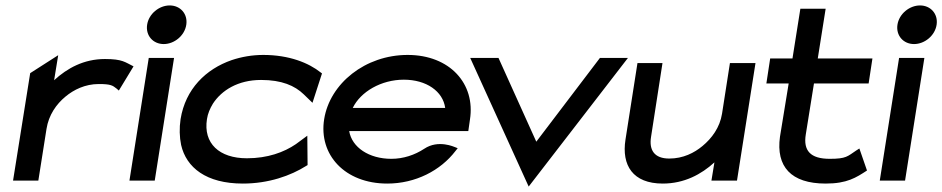

<svg xmlns="http://www.w3.org/2000/svg" viewBox="-20 -664 3465 706"><path d="M28 0H121L151 -190C159 -241 187 -281 221 -309C251 -334 293 -355 343 -355C387 -355 394 -350 409 -338L417 -331L471 -420C440 -435 431 -447 366 -447C288 -447 227 -413 179 -369L194 -461L91 -395Z M521 -573C515 -533 543 -502 582 -502C621 -502 659 -533 665 -573C671 -613 643 -644 604 -644C565 -644 527 -613 521 -573ZM456 0H549L620 -451H527Z M644 -226C639 -193 640 -160 646 -131C665 -48 738 11 873 11C968 11 1049 -18 1106 -54L1111 -57L1110 -165L1068 -134C1024 -104 964 -82 888 -82C786 -82 727 -137 741 -226C744 -246 752 -265 763 -283C795 -332 855 -370 940 -370C1016 -370 1064 -349 1097 -317L1129 -286L1164 -394L1160 -397C1115 -433 1043 -462 948 -462C907 -462 868 -455 832 -443C737 -410 662 -337 644 -226Z M1172 -226C1151 -95 1248 11 1404 11C1508 11 1600 -37 1655 -109L1663 -119L1653 -123C1652 -123 1592 -152 1540 -117C1505 -94 1463 -80 1419 -80C1337 -80 1274 -122 1264 -182H1702L1708 -224C1729 -356 1634 -462 1479 -462C1323 -462 1193 -357 1172 -226ZM1277 -267C1306 -327 1382 -371 1465 -371C1548 -371 1609 -328 1617 -267Z M1709 -451 1924 22 2289 -451H2186L1952 -143L1813 -451Z M2280 -151C2265 -56 2307 11 2417 11C2496 11 2559 -23 2607 -67L2596 0H2690L2758 -432H2664L2635 -246C2627 -195 2597 -155 2563 -127C2533 -102 2492 -81 2441 -81C2386 -81 2366 -112 2374 -161L2416 -432H2324Z M2798 -357H2880L2848 -161C2833 -52 2888 11 3016 11C3095 11 3128 -11 3168 -37L3140 -118L3129 -111C3096 -89 3092 -80 3031 -80C2960 -80 2933 -110 2943 -170L2973 -357H3174L3188 -449H2987L3016 -632H2923L2894 -449H2812Z M3280 -573C3274 -533 3302 -502 3341 -502C3380 -502 3418 -533 3424 -573C3430 -613 3402 -644 3363 -644C3324 -644 3286 -613 3280 -573ZM3215 0H3308L3379 -451H3286Z"/></svg>

Font: Charger Sport
Style: BdExtObl
Weight: 700
Designer: Jasper
Foundry: Cannot Into Space Fonts
Version: Version 1.1